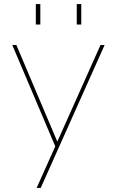

<svg xmlns="http://www.w3.org/2000/svg" viewBox="-20 -720 571 938"><path d="M60 -500H40L250 -5L159 198H179L491 -500H471L260 -28ZM155 -600H177V-700H155ZM355 -600H377V-700H355Z"/></svg>

Font: Perun Thin
Style: Regular
Weight: 100
Foundry: Copyright (c) Stefan Peev, Context Ltd, 2016
Version: Version 1.089